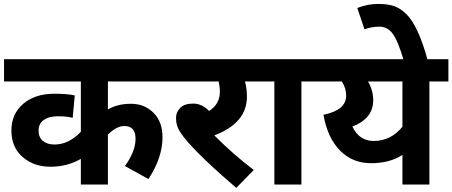

<svg xmlns="http://www.w3.org/2000/svg" viewBox="-20 -916 2246 953"><path d="M249.5 -450.7Q315.4 -450.7 351.1 -442.4L340.8 -331.1Q313.5 -338.9 268.1 -338.9Q222.7 -338.9 197 -320.3Q171.4 -301.8 171.4 -268.1Q171.4 -234.4 192.9 -216.6Q214.4 -198.7 250.5 -198.7Q320.8 -198.7 381.3 -261.7V-511.7H0V-622.1H837.4V-511.7H515.6V-372.6Q563 -400.9 630.1 -400.9Q697.3 -400.9 741.9 -356.2Q786.6 -311.5 786.6 -235.4Q786.6 -133.3 716.8 -27.3L600.1 -91.8Q652.8 -164.6 652.8 -227.5Q652.8 -290.5 597.2 -290.5Q558.1 -290.5 515.6 -247.6V0H381.3V-127.4Q313.5 -88.4 230.7 -88.4Q147.9 -88.4 92.3 -136.7Q36.6 -185.1 36.6 -267.8Q36.6 -350.6 95.2 -400.6Q153.8 -450.7 249.5 -450.7Z M1205.6 -436.5Q1205.6 -304.7 1043.5 -244.1Q1140.1 -147.5 1239.7 -72.3L1152.8 16.6Q889.6 -209 861.3 -286.1Q853.5 -306.6 853.8 -333Q854 -359.4 874.8 -380.6Q895.5 -401.9 938.7 -401.9Q981.9 -401.9 1018.1 -365.2Q1071.3 -399.9 1071.3 -459Q1071.3 -486.8 1064.9 -511.7H823.2V-622.1H1275.9V-511.7H1195.8Q1205.6 -478 1205.6 -436.5Z M1570.3 -511.7H1476.1V0H1341.8V-511.7H1261.7V-622.1H1570.3Z M1977.5 -511.7H1806.6Q1832.5 -467.3 1832.5 -418.9Q1832.5 -327.1 1729 -288.1Q1762.7 -216.3 1835 -216.3Q1920.4 -216.3 1977.5 -287.1ZM1585.4 -346.2Q1698.2 -369.1 1698.2 -441.4Q1698.2 -478.5 1676.8 -511.7H1556.2V-622.1H2205.6V-511.7H2111.3V0H1977.5V-147Q1914.1 -106 1822.3 -106Q1731 -105.5 1668.5 -168Q1606 -230.5 1585.4 -346.2Z M1789.1 -770.5 1753.4 -876.5Q1805.7 -896.5 1856.2 -896.5Q1906.7 -896.5 1938.5 -884.8Q1970.2 -873 1999 -843.8Q2057.1 -785.2 2103.5 -614.7H1984.4Q1955.6 -712.9 1929.4 -748.3Q1903.3 -783.7 1864 -783.7Q1824.7 -783.7 1789.1 -770.5Z"/></svg>

Font: NotoSans-Bold
Style: Bold
Weight: 700
Designer: Monotype Design team
Foundry: Monotype Imaging Inc.
Version: Version 1.04